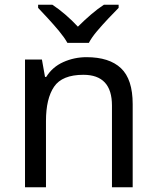

<svg xmlns="http://www.w3.org/2000/svg" viewBox="-20 -786 658 806"><path d="M343 -546Q439 -546 488 -499.5Q537 -453 537 -349V0H450V-343Q450 -472 330 -472Q241 -472 207 -422Q173 -372 173 -278V0H85V-536H156L169 -463H174Q200 -505 246 -525.5Q292 -546 343 -546ZM263 -606Q250 -629 228 -655.5Q206 -682 182 -708Q158 -734 140 -753V-766H200Q226 -749 254 -725Q282 -701 307 -674Q334 -701 362 -725Q390 -749 416 -766H478V-753Q459 -734 434.5 -708Q410 -682 387.5 -655.5Q365 -629 353 -606Z"/></svg>

Font: Noto Serif Ottoman Siyaq
Style: Regular
Weight: 400
Designer: Sérgio Martins
Version: Version 1.005; ttfautohint (v1.8.4.7-5d5b)